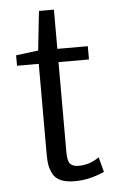

<svg xmlns="http://www.w3.org/2000/svg" viewBox="-48 -633 408 678"><g transform="rotate(-5 156.5 -294.0)"><path d="M99 -92V-413H22V-450L101 -460L116 -599H169V-460H277V-413H169V-94Q169 -63 178 -52.5Q187 -42 208 -42Q248 -42 281 -66L295 -13Q242 11 190 11Q160 11 140.5 2.5Q121 -6 112.5 -23Q104 -40 101.5 -55Q99 -70 99 -92Z"/></g></svg>

Font: Quattrocento Sans
Style: Regular
Weight: 400
Designer: Pablo Impallari
Foundry: Pablo Impallari, Igino Marini, Brenda Gallo
Version: Version 2.000